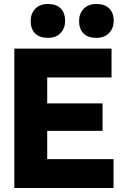

<svg xmlns="http://www.w3.org/2000/svg" viewBox="-20 -944 685 964"><path d="M52 0V-700H540V-555H217V-425H495V-287H217V-145H550V0ZM377 -839Q377 -875 400 -899.5Q423 -924 464 -924Q506 -924 528.5 -901.5Q551 -879 551 -839Q551 -803 528 -778.5Q505 -754 464 -754Q421 -754 399 -776.5Q377 -799 377 -839ZM134 -839Q134 -875 156.5 -899.5Q179 -924 221 -924Q263 -924 285 -901.5Q307 -879 307 -839Q307 -803 284.5 -778.5Q262 -754 221 -754Q178 -754 156 -776.5Q134 -799 134 -839Z"/></svg>

Font: Our Lexend
Style: Bold
Weight: 700
Designer: Bonnie Shaver-Troup, Thomas Jockin
Foundry: Lexend
Version: Version 1.007